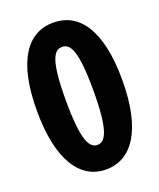

<svg xmlns="http://www.w3.org/2000/svg" viewBox="-142 -843 783 943"><g transform="rotate(-20 250.0 -371.5)"><path d="M250 12C384 12 473 -113 473 -375C473 -637 384 -755 250 -755C116 -755 27 -637 27 -375C27 -113 116 12 250 12ZM250 -116C208 -116 178 -165 178 -375C178 -586 208 -628 250 -628C292 -628 322 -586 322 -375C322 -165 292 -116 250 -116Z"/></g></svg>

Font: Noto Sans Mono CJK JP Bold
Style: Regular
Weight: 700
Designer: Ryoko NISHIZUKA (kana & ideographs); Paul D. Hunt (Latin, Greek & Cyrillic); Wenlong ZHANG (bopomofo); Sandoll Communica
Foundry: Adobe Systems Incorporated
Version: Version 1.004;PS 1.004;hotconv 1.0.82;makeotf.lib2.5.63406